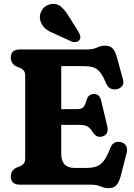

<svg xmlns="http://www.w3.org/2000/svg" viewBox="-20 -956 695 994"><path d="M36 -657.5Q36 -700 83.5 -700H429.5Q463 -700 482.2 -709.8Q501.5 -719.5 524.5 -719.5Q550.5 -719.5 563.5 -705Q576.5 -690.5 585.5 -658.5L617 -543.5Q622.5 -524.5 612.8 -511.2Q603 -498 585 -494.5Q568.5 -491 553.5 -497.2Q538.5 -503.5 529 -525Q513 -564.5 497 -583.2Q481 -602 461.5 -607.8Q442 -613.5 415 -613.5H297V-391H378.5Q402.5 -391 412 -401.5Q421.5 -412 427.5 -436.5Q437 -469 465 -469.5Q495.5 -470 503.5 -436L535 -304Q545 -261 512 -250Q482 -240 461.5 -270Q447 -293 433.2 -301.2Q419.5 -309.5 387 -309.5H297V-160Q297 -86.5 367.5 -86.5H425Q457 -86.5 479 -94.2Q501 -102 517.8 -124Q534.5 -146 551 -189.5Q566 -228.5 605 -220.5Q625 -216 633.2 -200.2Q641.5 -184.5 635 -161.5L604.5 -43Q595.5 -11.5 582.2 3.2Q569 18 542.5 18Q520.5 18 501 9Q481.5 0 449 0H83.5Q36 0 36 -42.5Q36 -73.5 65 -88L84 -95.5Q97 -101.5 103.8 -110.5Q110.5 -119.5 110.5 -137.5V-562.5Q110.5 -580.5 103.8 -589.5Q97 -598.5 84 -604.5L65 -612Q36 -626.5 36 -657.5ZM339.5 -866 386.5 -791.5Q393 -779.5 395.5 -768.8Q398 -758 391 -748.5Q384 -740 372 -738.5Q360 -737 348.5 -742L267.5 -779Q232 -793 213.8 -809Q195.5 -825 188.5 -850Q182 -875.5 194.8 -900Q207.5 -924.5 236 -933Q270.5 -942 294.5 -922.2Q318.5 -902.5 339.5 -866Z"/></svg>

Font: Fraunces 72pt S100
Style: Bold
Weight: 700
Version: Version 1.000; ttfautohint (v1.8.3)